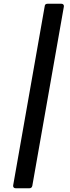

<svg xmlns="http://www.w3.org/2000/svg" viewBox="-20 -892 373 1022"><path d="M63 110Q56 110 52.5 105.5Q49 101 50 95L218 -859Q219 -872 233 -872H307Q314 -872 317.5 -867.5Q321 -863 320 -857L152 97Q149 110 137 110Z"/></svg>

Font: Open Sauce Two SemiBold Italic
Style: Regular
Weight: 600
Italic angle: -10°
Designer: Alfredo Marco Pradil
Foundry: Creative Sauce Fz LLC
Version: Version 1.477